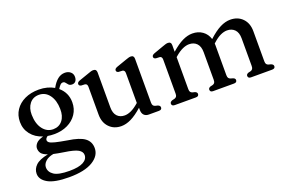

<svg xmlns="http://www.w3.org/2000/svg" viewBox="-96 -896 2298 1506"><g transform="rotate(-20 1053.0 -143.0)"><path d="M351 -28Q450 -14 491 17Q532 48 532 101.5Q532 166 463.8 207.2Q395.5 248.5 267 248.5Q146 248.5 90.2 216.8Q34.5 185 34.5 136Q34.5 96.5 65.2 66.8Q96 37 169.5 22.5Q131.5 9 118.2 -8.8Q105 -26.5 105 -50.5Q105 -70.5 121.8 -90.2Q138.5 -110 182.5 -122Q121 -141.5 85.8 -186.2Q50.5 -231 50.5 -290.5Q50.5 -346.5 78.8 -389Q107 -431.5 157.5 -455.5Q208 -479.5 275 -479.5Q312 -479.5 344 -471Q376 -462.5 401.5 -447.5L402.5 -449Q425 -490 452.2 -511.8Q479.5 -533.5 512.5 -533.5Q540 -533.5 558.8 -518Q577.5 -502.5 577.5 -476.5Q577.5 -454 566.8 -440.8Q556 -427.5 537 -427.5Q518 -427.5 508.5 -437.5Q499 -447.5 491.8 -457.5Q484.5 -467.5 472 -467.5Q459.5 -467.5 449.8 -457.2Q440 -447 428.5 -428.5Q489.5 -376.5 489.5 -296.5Q489.5 -241 461.2 -198.8Q433 -156.5 383.8 -132.8Q334.5 -109 272 -109Q243 -109 217 -113.5Q197.5 -100 197.5 -85Q197.5 -73 210 -64Q222.5 -55 255.8 -46.8Q289 -38.5 351 -28ZM261.5 -440.5Q212 -440 183.8 -404Q155.5 -368 156.5 -311.5Q158 -236.5 191.8 -192.2Q225.5 -148 278 -148Q327.5 -148.5 355.8 -184.5Q384 -220.5 382.5 -279.5Q381.5 -351 348.8 -395.8Q316 -440.5 261.5 -440.5ZM120 113.5Q120 152.5 157 177.5Q194 202.5 286 202.5Q363 202.5 401 181.8Q439 161 439 125.5Q439 98 408.8 80Q378.5 62 294.5 50Q245 42.5 210.5 34.5Q166 43 143 65.2Q120 87.5 120 113.5Z M650 -134.5V-366.5Q650 -390.5 631.5 -394L599 -395.5Q581.5 -399.5 581.5 -414Q581.5 -429 604 -437L683 -464.5Q698.5 -470.5 709.2 -473.5Q720 -476.5 728.5 -476.5Q756 -476.5 756 -448.5V-156Q756 -107.5 779.2 -82.8Q802.5 -58 841.5 -58Q866.5 -58 895.5 -71.2Q924.5 -84.5 957.5 -113L963 -118V-366.5Q963 -390.5 944.5 -394L912 -395.5Q894 -399.5 894 -414Q894 -429 917 -437L995.5 -464.5Q1011 -470 1021.8 -473.2Q1032.5 -476.5 1042 -476.5Q1068.5 -476.5 1068.5 -448.5V-81.5Q1068.5 -66 1074.2 -58.2Q1080 -50.5 1090 -47.5L1110.5 -42.5Q1130 -35.5 1130 -20.5Q1130 0 1104 0H1020.5Q995.5 0 981 -15Q966.5 -30 966.5 -58V-76.5Q913.5 -29.5 870.8 -8.8Q828 12 789 12Q727.5 12 688.8 -28Q650 -68 650 -134.5Z M1379.5 -448.5V-393.5Q1432.5 -440 1475 -460.5Q1517.5 -481 1557 -481Q1606 -481 1641.2 -455.8Q1676.5 -430.5 1690 -386.5Q1745 -437 1789 -459Q1833 -481 1873.5 -481Q1936.5 -481 1975.5 -441Q2014.5 -401 2014.5 -334V-82.5Q2014.5 -66.5 2020.2 -58.5Q2026 -50.5 2037 -47.5L2056 -42.5Q2075.5 -35 2075.5 -20.5Q2075.5 0 2049.5 0H1874Q1849 0 1849 -21Q1849 -34.5 1866.5 -41.5L1887.5 -46.5Q1898 -50 1903.5 -58Q1909 -66 1909 -82.5V-312.5Q1909 -361 1885 -385.8Q1861 -410.5 1821.5 -410.5Q1795.5 -410.5 1766.2 -396.8Q1737 -383 1704 -353L1697 -347Q1697.5 -340.5 1697.5 -334V-82.5Q1697.5 -65.5 1703.2 -57.8Q1709 -50 1720 -46.5L1739 -41Q1756.5 -34.5 1756.5 -21Q1756.5 0 1731.5 0H1557.5Q1532.5 0 1532.5 -21Q1532.5 -34.5 1549.5 -41.5L1570.5 -46.5Q1581.5 -50 1586.8 -58Q1592 -66 1592 -82.5V-312.5Q1592 -361 1568.2 -385.8Q1544.5 -410.5 1504.5 -410.5Q1479 -410.5 1449.8 -397.2Q1420.5 -384 1387 -355L1379.5 -348.5V-81.5Q1379.5 -65.5 1384.8 -57.8Q1390 -50 1401 -46.5L1421 -41.5Q1438.5 -34.5 1438.5 -21Q1438.5 0 1413 0H1238Q1212 0 1212 -20.5Q1212 -35 1231.5 -42.5L1252.5 -47.5Q1263 -51 1268.5 -58.5Q1274 -66 1274 -81.5V-366.5Q1274 -391 1255.5 -394L1223 -395.5Q1205 -399.5 1205 -414Q1205 -429 1228 -437L1306.5 -465Q1321.5 -470.5 1332.5 -473.8Q1343.5 -477 1352.5 -477Q1379.5 -477 1379.5 -448.5Z"/></g></svg>

Font: Fraunces 9pt S050
Style: Regular
Weight: 400
Version: Version 1.000; ttfautohint (v1.8.3)